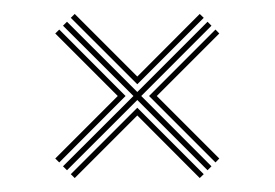

<svg xmlns="http://www.w3.org/2000/svg" viewBox="-20 -536 398 278"><path d="M71.2 -295.2 173.2 -397 71.2 -498.8 77 -504.5 178.8 -402.8 280.5 -504.5 286.2 -498.8 184.5 -397 286.2 -295.2 280.5 -289.5 178.8 -391.2 77 -289.5ZM60 -306.5 150.5 -397 60 -487.5 65.8 -493.2 161.8 -397 65.8 -300.8ZM82.5 -510.2 88.2 -515.8 178.8 -425.2 269.2 -515.8 275 -510.2 178.8 -414ZM82.5 -283.8 178.8 -380 275 -283.8 269.2 -278.2 178.8 -368.8 88.2 -278.2ZM195.8 -397 292 -493.2 297.5 -487.5 207 -397 297.5 -306.5 292 -300.8Z"/></svg>

Font: Big Shoulders Inline Text Thin
Style: Regular
Weight: 100
Designer: Patric King
Foundry: XO Type Co
Version: Version 2.002